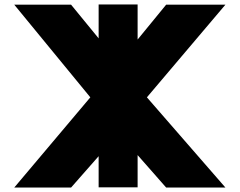

<svg xmlns="http://www.w3.org/2000/svg" viewBox="-20 -846 1081 866"><path d="M996.8 0 642.6 -407 996.8 -825H729.5L600.7 -667.7V-826H424.9V-673L300.5 -825H44.2L387.4 -407L44.2 0H300.5L424.9 -141.5V-1H600.7V-146.5L729.5 0Z"/></svg>

Font: Hussar
Style: BdWide
Weight: 700
Foundry: Cannot Into Space Fonts
Version: Version 2.00